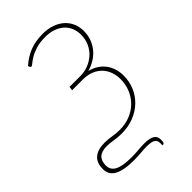

<svg xmlns="http://www.w3.org/2000/svg" viewBox="-300 -790 1080 1080"><g transform="rotate(-45 240.0 -250.0)"><path d="M307.5 210Q309.5 194 307.2 182.8Q305 171.5 297.2 164.8Q289.5 158 275.5 155Q261.5 152 240 152Q227.5 152 216.2 152.8Q205 153.5 193.2 154.5Q181.5 155.5 167.8 156.2Q154 157 136.5 157Q93 157 62.5 151Q32 145 13 133.8Q-6 122.5 -14.8 106Q-23.5 89.5 -23.5 68.5Q-23.5 18 5.2 -6.2Q34 -30.5 88.5 -30.5Q103 -30.5 116.5 -29Q130 -27.5 143.5 -25.5Q157 -23.5 170.8 -22Q184.5 -20.5 200 -20.5Q246 -20.5 283.8 -36Q321.5 -51.5 348.5 -78.5Q375.5 -105.5 390.2 -141.8Q405 -178 405 -220Q405 -250.5 395.2 -277.5Q385.5 -304.5 366.2 -324.8Q347 -345 318.2 -356.5Q289.5 -368 251.5 -368H168L171 -391.5H258.5Q288.5 -391.5 318.2 -402.5Q348 -413.5 371.8 -434.2Q395.5 -455 410 -485.2Q424.5 -515.5 424.5 -554.5Q424.5 -583 414.2 -607.5Q404 -632 384.5 -649.5Q365 -667 337 -677Q309 -687 273.5 -687Q229 -687 198.5 -677.2Q168 -667.5 148 -655.5Q128 -643.5 116.8 -633.8Q105.5 -624 100 -624Q95 -624 93 -629L88.5 -639.5Q128 -674.5 172.2 -692Q216.5 -709.5 274.5 -709.5Q316.5 -709.5 349.2 -697.8Q382 -686 404.5 -665.5Q427 -645 438.8 -617.2Q450.5 -589.5 450.5 -557Q450.5 -520.5 438.5 -491Q426.5 -461.5 406.8 -439.2Q387 -417 361.5 -402.2Q336 -387.5 309 -380Q339 -372.5 361.8 -357.8Q384.5 -343 400 -322.2Q415.5 -301.5 423.5 -275.8Q431.5 -250 431.5 -221.5Q431.5 -175 414.5 -134.5Q397.5 -94 366 -63.5Q334.5 -33 290.2 -15.5Q246 2 191.5 2Q175 2 161 0.5Q147 -1 134.2 -3Q121.5 -5 109.2 -6.5Q97 -8 84.5 -8Q42 -8 22.2 10.5Q2.5 29 2.5 65.5Q2.5 82 9.5 95Q16.5 108 32.2 117Q48 126 73.8 130.8Q99.5 135.5 137 135.5Q154 135.5 168 134.8Q182 134 194.2 133Q206.5 132 218.2 131.2Q230 130.5 242.5 130.5Q266 130.5 281.8 134Q297.5 137.5 307.2 144.2Q317 151 321 160.5Q325 170 325 182Q325 197 322.5 203.5Q320 210 314 210H307.5Z"/></g></svg>

Font: Lato Thin
Style: Italic
Weight: 200
Italic angle: -7°
Designer: Lukasz Dziedzic
Foundry: tyPoland Lukasz Dziedzic
Version: Version 2.007; 2014-02-27